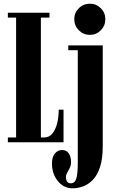

<svg xmlns="http://www.w3.org/2000/svg" viewBox="-20 -769 626 1038"><path d="M22.5 0V-26H67V-674H22.5V-700H247.5V-674H201V-26H220.5Q245.5 -26 262.8 -46.8Q280 -67.5 288.8 -101.8Q297.5 -136 297.5 -176H323.5V0ZM466 -580.5Q431 -580.5 406.2 -605.2Q381.5 -630 381.5 -665.5Q381.5 -700 406.2 -724.5Q431 -749 466 -749Q500.5 -749 525 -724.5Q549.5 -700 549.5 -665.5Q549.5 -630 525 -605.2Q500.5 -580.5 466 -580.5ZM372.5 249Q324.5 249 292.8 210Q261 171 261 114.5Q261 79 276.8 60.5Q292.5 42 316 42Q338.5 42 351.2 59.5Q364 77 364 106Q364 125 357.2 139Q350.5 153 343.5 164.5Q336.5 176 336.5 187Q336.5 222 362.5 222Q385 222 392.8 195.5Q400.5 169 400.5 112V-497.5H349V-523.5H535.5V20.5Q535.5 90 520.5 134.8Q505.5 179.5 480.8 204.5Q456 229.5 427.5 239.2Q399 249 372.5 249Z"/></svg>

Font: Imbue 50pt ExtraBold
Style: Regular
Weight: 800
Designer: Tyler Finck
Foundry: Etcetera Type Company
Version: Version 1.102; ttfautohint (v1.8.3)